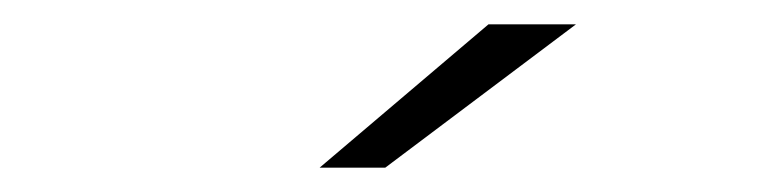

<svg xmlns="http://www.w3.org/2000/svg" viewBox="-20 -745 640 158"><path d="M243 -607 382 -725H454L297 -607Z"/></svg>

Font: Montserrat Thin Light
Style: Regular
Weight: 300
Version: Version 9.000